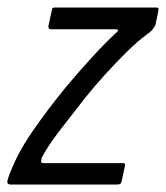

<svg xmlns="http://www.w3.org/2000/svg" viewBox="-43 -492 443 512"><path d="M-21 -18Q0 -78 41.5 -138.5Q83 -199 133 -260Q169 -303 203 -340Q237 -377 266 -404Q271 -408 272 -410.5Q273 -413 266 -414H92Q89 -414 87.5 -416Q86 -418 86 -422L95 -464Q96 -470 98 -471Q100 -472 105 -472H372Q379 -472 379.5 -470Q380 -468 379 -461L372 -428Q371 -423 365.5 -415.5Q360 -408 351 -402Q325 -383 295.5 -354Q266 -325 237 -293Q208 -261 184 -231Q147 -184 115.5 -143Q84 -102 68 -71Q67 -67 66.5 -62Q66 -57 74 -57H285Q289 -57 290 -55.5Q291 -54 290 -49L281 -7Q280 -3 277.5 -1.5Q275 0 269 0H-15Q-20 0 -22.5 -3Q-25 -6 -21 -18Z"/></svg>

Font: Glory
Style: Italic
Weight: 400
Italic angle: -12°
Designer: Robert Leuschke
Foundry: Robert Leuschke
Version: Version 1.011